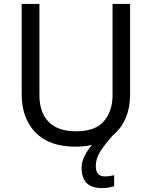

<svg xmlns="http://www.w3.org/2000/svg" viewBox="-20 -734 771 974"><path d="M466 107Q466 136 478 148.5Q490 161 511 161Q528 161 539.5 158.5Q551 156 559 155V211Q545 215 531 217.5Q517 220 497 220Q444 220 419 194Q394 168 394 117Q394 86 410 55.5Q426 25 447 1Q408 10 362 10Q229 10 159.5 -62.5Q90 -135 90 -254V-714H180V-251Q180 -164 226.5 -116Q273 -68 367 -68Q464 -68 507.5 -119.5Q551 -171 551 -252V-714H640V-252Q640 -189 618 -136Q596 -83 552 -47Q508 3 487 37.5Q466 72 466 107Z"/></svg>

Font: Noto Sans Lepcha
Style: Regular
Weight: 400
Designer: Monotype Design Team
Foundry: Monotype Imaging Inc.
Version: Version 2.006; ttfautohint (v1.8.4.7-5d5b)